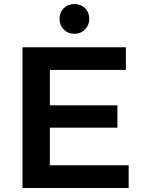

<svg xmlns="http://www.w3.org/2000/svg" viewBox="-20 -935 711 955"><path d="M228 -113H620V0H92V-700H606V-587H228V-411H564V-300H228ZM276 -841Q276 -873 297 -894Q318 -915 350 -915Q382 -915 403 -894Q424 -873 424 -841Q424 -810 403 -788.5Q382 -767 350 -767Q318 -767 297 -788.5Q276 -810 276 -841Z"/></svg>

Font: Belfius21
Style: Bold
Weight: 700
Designer: Montserrat's base design by Julieta Ulanovsky, modified by Coast SPRL for Belfius Bank NV.
Foundry: Montserrat's base design by Julieta Ulanovsky, modified by Coast SPRL for Belfius Bank NV.
Version: Version 2.000;FEAKit 1.0